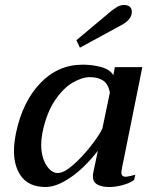

<svg xmlns="http://www.w3.org/2000/svg" viewBox="-20 -739 608 769"><path d="M286 -578 422 -692Q437 -704 449.5 -711.5Q462 -719 477 -719Q493 -719 500.5 -711.5Q508 -704 508 -692Q508 -675 496 -661Q484 -647 460 -635L300 -548ZM36 -135Q36 -166 44 -206Q70 -331 141 -405.5Q212 -480 311 -480Q350 -480 385 -470.5Q420 -461 434 -438L440 -470H550L468 -63Q466 -51 466 -48Q466 -31 484 -31Q492 -31 522 -39L517 -18Q499 -5 470.5 2.5Q442 10 417 10Q388 10 370 0Q352 -10 352 -33Q352 -41 353 -45L372 -135Q317 -65 261.5 -27.5Q206 10 163 10Q99 10 67.5 -29.5Q36 -69 36 -135ZM390 -224 420 -368Q414 -402 393.5 -416Q373 -430 340 -430Q309 -430 271 -408Q233 -386 199.5 -336Q166 -286 150 -208Q145 -180 145 -161Q145 -111 165 -78.5Q185 -46 211 -46Q236 -46 272.5 -78Q309 -110 342.5 -152.5Q376 -195 390 -224Z"/></svg>

Font: Taviraj Medium
Style: Italic
Weight: 500
Italic angle: -12°
Designer: Katatrad Team
Foundry: CadsonDemak
Version: Version 1.001